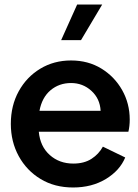

<svg xmlns="http://www.w3.org/2000/svg" viewBox="-20 -819 613 851"><path d="M304 12Q222 12 160 -25.5Q98 -63 63 -127Q28 -191 28 -270Q28 -351 63 -414.5Q98 -478 158.5 -514.5Q219 -551 295 -551Q371 -551 429.5 -515Q488 -479 521.5 -419.5Q555 -360 555 -289Q555 -275 553.5 -261Q552 -247 549 -235H152Q158 -170 200.5 -132Q243 -94 305 -94Q353 -94 385.5 -115Q418 -136 436 -169L535 -121Q511 -63 449 -25.5Q387 12 304 12ZM295 -451Q242 -451 204 -419Q166 -387 155 -328H426Q423 -382 385 -416.5Q347 -451 295 -451ZM251 -641 322 -799H433L339 -641Z"/></svg>

Font: Plus Jakarta Display Medium
Style: Regular
Weight: 500
Designer: Gumpita Rahayu
Foundry: Tokotype Studio
Version: Version 1.000